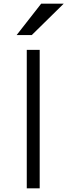

<svg xmlns="http://www.w3.org/2000/svg" viewBox="-20 -1020 365 1040"><path d="M125 0H195V-750H125ZM70 -830H152L325 -1000H203Z"/></svg>

Font: altertype_V2
Style: Regular
Weight: 400
Designer: Simon Renaud
Version: Version 2.001;Glyphs 3.1.2 (3151)